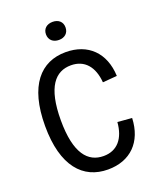

<svg xmlns="http://www.w3.org/2000/svg" viewBox="-170 -1043 959 1158"><g transform="rotate(-20 310.0 -464.0)"><path d="M153.5 -364.5C153.5 -579.5 223.5 -656 323.5 -656C411.5 -656 462.5 -594.5 470.5 -493.5L562.5 -501C556.5 -651 464 -741.5 321 -741.5C160.5 -741.5 52.5 -624.5 52.5 -364.5C52.5 -106 161.5 11.5 321 11.5C464.5 11.5 556.5 -79 562.5 -231L470.5 -238.5C462.5 -135.5 411.5 -74 323.5 -74C223.5 -74 153.5 -151 153.5 -364.5ZM309.5 -824C346.5 -824 372 -846 372 -882.5C372 -918.5 346.5 -940 309.5 -940C272.5 -940 246.5 -918.5 246.5 -882.5C246.5 -846 272.5 -824 309.5 -824Z"/></g></svg>

Font: Monaspace Neon
Style: Regular
Weight: 400
Designer: Riley Cran & the Lettermatic Team
Foundry: Lettermatic
Version: Version 1.200 (Monaspace Neon)